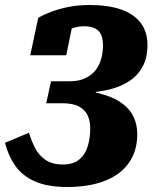

<svg xmlns="http://www.w3.org/2000/svg" viewBox="-47 -674 627 768"><path d="M222 74Q309 74 372 49.5Q435 25 468.5 -22.5Q502 -70 502 -137Q502 -174 488.5 -204Q475 -234 446 -257Q417 -280 371.5 -294.5Q326 -309 263 -313L333 -290L339 -317L282 -303Q344 -304 392.5 -316.5Q441 -329 474.5 -352.5Q508 -376 525.5 -411.5Q543 -447 543 -493Q543 -546 516 -582Q489 -618 437.5 -636Q386 -654 312 -654Q265 -654 226 -646Q187 -638 157 -626.5Q127 -615 106 -603L74 -453H218L244 -580Q232 -580 223.5 -575Q215 -570 209.5 -563Q204 -556 202 -549Q200 -542 200 -538Q210 -546 223.5 -553Q237 -560 254 -564.5Q271 -569 289 -569Q315 -569 332 -561Q349 -553 357 -536Q365 -519 365 -493Q365 -467 358.5 -441.5Q352 -416 337 -395.5Q322 -375 296 -362Q270 -349 232 -349H157L138 -261H203Q245 -261 269 -248Q293 -235 303.5 -212.5Q314 -190 314 -160Q314 -122 304 -89Q294 -56 270 -36Q246 -16 205 -16Q162 -16 135 -34.5Q108 -53 93 -82.5Q78 -112 69 -143L-27 -103Q-14 -51 14 -11Q42 29 92.5 51.5Q143 74 222 74Z"/></svg>

Font: Roboto Serif 20pt ExtraBold
Style: Italic
Weight: 800
Italic angle: -10°
Version: Version 1.007